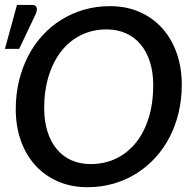

<svg xmlns="http://www.w3.org/2000/svg" viewBox="-22 -753 790 780"><path d="M716.5 -409.5Q716.5 -349.5 703.5 -295Q690.5 -240.5 666.2 -194.2Q642 -148 607.5 -110.8Q573 -73.5 530.5 -47.2Q488 -21 438.5 -6.8Q389 7.5 334 7.5Q266.5 7.5 212.2 -16.5Q158 -40.5 120.2 -82.8Q82.5 -125 62.2 -183Q42 -241 42 -309.5Q42 -370 55.2 -424.5Q68.5 -479 92.5 -525.5Q116.5 -572 151 -609.5Q185.5 -647 228 -673.2Q270.5 -699.5 320 -713.8Q369.5 -728 424.5 -728Q492 -728 546 -704Q600 -680 638 -637.2Q676 -594.5 696.2 -536.2Q716.5 -478 716.5 -409.5ZM600.5 -407Q600.5 -458.5 587.5 -500.2Q574.5 -542 550 -571.8Q525.5 -601.5 490.2 -617.5Q455 -633.5 411 -633.5Q354.5 -633.5 307.8 -610.8Q261 -588 227.8 -546Q194.5 -504 176 -444.8Q157.5 -385.5 157.5 -313Q157.5 -261.5 170.5 -219.8Q183.5 -178 207.8 -148.2Q232 -118.5 267 -102.5Q302 -86.5 346.5 -86.5Q403.5 -86.5 450.2 -109.2Q497 -132 530.5 -173.8Q564 -215.5 582.2 -274.8Q600.5 -334 600.5 -407ZM-2 -554.5 47 -733H108Q122.5 -733 126.5 -723.2Q130.5 -713.5 123.5 -697L56 -554.5Z"/></svg>

Font: Lato SemiBold
Style: Italic
Weight: 600
Italic angle: -7°
Designer: Lukasz Dziedzic with Adam Twardoch and Botio Nikoltchev
Foundry: tyPoland Lukasz Dziedzic
Version: Version 2.015; 2015-08-06; http://www.latofonts.com/